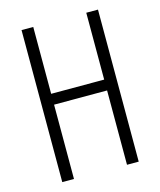

<svg xmlns="http://www.w3.org/2000/svg" viewBox="-108 -792 726 871"><g transform="rotate(-15 255.0 -357.0)"><path d="M435 0V-714H380V-400H131V-714H76V0H131V-349H380V0Z"/></g></svg>

Font: Noto Sans Gujarati UI ExtraCondensed Light
Style: Regular
Weight: 300
Width: 2
Designer: Jelle Bosma - Monotype Design Team, Universal Thirst
Foundry: Monotype Imaging Inc.
Version: Version 2.106